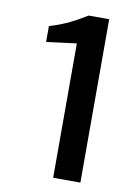

<svg xmlns="http://www.w3.org/2000/svg" viewBox="-76 -686 513 736"><g transform="rotate(10 181.0 -318.0)"><path d="M183 0H289V-636H209C171 -613 129 -588 66 -570V-508L183 -523Z"/></g></svg>

Font: Falling Sky
Style: Light
Weight: 400
Designer: Paul D. Hunt
Foundry: Adobe Systems Incorporated
Version: Version 1.02